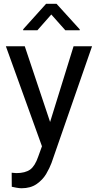

<svg xmlns="http://www.w3.org/2000/svg" viewBox="-20 -770 513 1003"><path d="M10.7 -528.3 199.2 -5.9 179.7 47.9C168.5 80.6 154.8 103 137.7 115.7C120.6 127.9 96.2 134.3 65.4 134.3C61 134.3 46.4 132.8 41 132.3L41.5 205.6C45.9 207 53.7 208.5 64.9 210.4C76.2 212.4 85 213.4 92.3 213.4C124 213.4 150.4 206.1 171.4 191.4C192.4 176.8 209 159.2 221.2 138.7C233.4 117.7 242.7 98.6 249 81.5L460.9 -528.3H364.3L241.7 -132.8L109.4 -528.3ZM220.7 -750 101.1 -617.2V-611.8H175.3L248 -694.3L321.3 -611.8H396.5V-616.7L275.4 -750Z"/></svg>

Font: Vazirmatn
Style: Regular
Weight: 400
Designer: Saber Rastikerdar
Foundry: Saber Rastikerdar
Version: Version 33.003